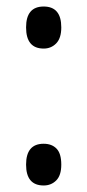

<svg xmlns="http://www.w3.org/2000/svg" viewBox="-20 -560 268 589"><path d="M60 -476Q60 -540 114 -540Q168 -540 168 -476Q168 -443 152.5 -427Q137 -411 114 -411Q60 -411 60 -476ZM60 -55Q60 -119 114 -119Q139 -119 153.5 -104Q168 -89 168 -55Q168 -22 152.5 -6.5Q137 9 114 9Q60 9 60 -55Z"/></svg>

Font: Noto Sans Thai ExtCond
Style: Regular
Weight: 400
Width: 2
Designer: Monotype Design Team
Foundry: Monotype Imaging Inc.
Version: Version 2.002; ttfautohint (v1.8.4.7-5d5b)